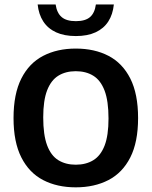

<svg xmlns="http://www.w3.org/2000/svg" viewBox="-20 -816 666 844"><path d="M313 7.5Q231 7.5 169.5 -24.5Q108 -56.5 73.8 -124Q39.5 -191.5 39.5 -297Q39.5 -403 73.8 -470.8Q108 -538.5 169.8 -570.5Q231.5 -602.5 313 -602.5Q395.5 -602.5 457 -570.5Q518.5 -538.5 552.8 -470.8Q587 -403 587 -297Q587 -191.5 552.8 -124Q518.5 -56.5 456.8 -24.5Q395 7.5 313 7.5ZM313 -92Q358 -92 390.2 -111.8Q422.5 -131.5 439.8 -176Q457 -220.5 457 -295Q457 -372 439.8 -417.5Q422.5 -463 390.2 -483Q358 -503 313 -503Q268.5 -503 236.5 -483.2Q204.5 -463.5 187.2 -419Q170 -374.5 170 -300Q170 -223 187 -177.5Q204 -132 236.2 -112Q268.5 -92 313 -92ZM313.5 -657.5Q262.5 -657.5 226.5 -674Q190.5 -690.5 170.2 -721.8Q150 -753 145.5 -796.5H224.5Q230 -759 251 -741Q272 -723 313.5 -723Q355 -723 375.8 -741Q396.5 -759 401.5 -796.5H480.5Q476 -752.5 456 -721.5Q436 -690.5 400.2 -674Q364.5 -657.5 313.5 -657.5Z"/></svg>

Font: Encode Sans SC SemiCondensed SemiBold
Style: Regular
Weight: 600
Width: 4
Designer: Multiple Designers
Foundry: Impallari Type
Version: Version 3.002